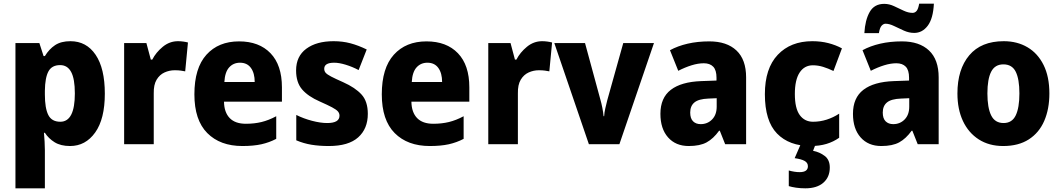

<svg xmlns="http://www.w3.org/2000/svg" viewBox="-20 -784 5768 1044"><path d="M363 -560Q450 -560 500 -486Q550 -412 550 -275Q550 -137 497.5 -63.5Q445 10 361 10Q310 10 277 -10.5Q244 -31 224 -62H219Q221 -38 222.5 -14.5Q224 9 224 32V240H64V-550H194L217 -479H224Q247 -517 279.5 -538.5Q312 -560 363 -560ZM307 -430Q262 -430 243.5 -396Q225 -362 224 -291V-270Q224 -196 242.5 -159Q261 -122 308 -122Q387 -122 387 -276Q387 -355 367 -392.5Q347 -430 307 -430Z M948 -560Q962 -560 976.5 -558Q991 -556 1002 -553L987 -396Q977 -398 963.5 -400Q950 -402 930 -402Q901 -402 874.5 -390Q848 -378 831.5 -350.5Q815 -323 816 -276V0H655V-550H776L800 -460H808Q828 -499 865 -529.5Q902 -560 948 -560Z M1280 -559Q1389 -559 1451 -494.5Q1513 -430 1513 -309V-231H1198Q1199 -173 1229 -142Q1259 -111 1317 -111Q1363 -111 1402 -120.5Q1441 -130 1482 -152V-29Q1444 -9 1401 0.5Q1358 10 1298 10Q1177 10 1107 -60.5Q1037 -131 1037 -271Q1037 -414 1102.5 -486.5Q1168 -559 1280 -559ZM1285 -443Q1249 -443 1226 -417.5Q1203 -392 1200 -338H1365Q1365 -386 1344.5 -414.5Q1324 -443 1285 -443Z M1980 -165Q1980 -84 1927.5 -37Q1875 10 1768 10Q1716 10 1673.5 3Q1631 -4 1591 -21V-159Q1631 -139 1677 -127Q1723 -115 1759 -115Q1826 -115 1826 -155Q1826 -168 1817.5 -178Q1809 -188 1785.5 -200.5Q1762 -213 1719 -232Q1655 -260 1622.5 -298Q1590 -336 1590 -401Q1590 -478 1645.5 -519Q1701 -560 1794 -560Q1843 -560 1886 -548.5Q1929 -537 1974 -515L1930 -403Q1896 -421 1860 -432Q1824 -443 1797 -443Q1743 -443 1743 -410Q1743 -397 1751 -388Q1759 -379 1781 -367.5Q1803 -356 1846 -337Q1911 -308 1945.5 -270.5Q1980 -233 1980 -165Z M2299 -559Q2408 -559 2470 -494.5Q2532 -430 2532 -309V-231H2217Q2218 -173 2248 -142Q2278 -111 2336 -111Q2382 -111 2421 -120.5Q2460 -130 2501 -152V-29Q2463 -9 2420 0.5Q2377 10 2317 10Q2196 10 2126 -60.5Q2056 -131 2056 -271Q2056 -414 2121.5 -486.5Q2187 -559 2299 -559ZM2304 -443Q2268 -443 2245 -417.5Q2222 -392 2219 -338H2384Q2384 -386 2363.5 -414.5Q2343 -443 2304 -443Z M2928 -560Q2942 -560 2956.5 -558Q2971 -556 2982 -553L2967 -396Q2957 -398 2943.5 -400Q2930 -402 2910 -402Q2881 -402 2854.5 -390Q2828 -378 2811.5 -350.5Q2795 -323 2796 -276V0H2635V-550H2756L2780 -460H2788Q2808 -499 2845 -529.5Q2882 -560 2928 -560Z M3182 0 2994 -550H3161L3245 -241Q3250 -224 3255 -199Q3260 -174 3262 -152H3265Q3266 -172 3271.5 -195.5Q3277 -219 3282 -239L3369 -550H3536L3348 0Z M3837 -559Q3932 -559 3984.5 -509.5Q4037 -460 4037 -363V0H3923L3894 -73H3890Q3859 -30 3822.5 -10Q3786 10 3725 10Q3654 10 3612.5 -37Q3571 -84 3571 -165Q3571 -252 3627.5 -295.5Q3684 -339 3793 -343L3876 -346V-361Q3876 -403 3858 -421.5Q3840 -440 3807 -440Q3776 -440 3740.5 -429Q3705 -418 3668 -399L3623 -511Q3665 -534 3719 -546.5Q3773 -559 3837 -559ZM3832 -248Q3779 -246 3756 -227Q3733 -208 3733 -172Q3733 -140 3748.5 -124.5Q3764 -109 3790 -109Q3827 -109 3852 -134.5Q3877 -160 3877 -204V-250Z M4388 10Q4271 10 4205 -58Q4139 -126 4139 -272Q4139 -412 4209 -486Q4279 -560 4397 -560Q4444 -560 4484.5 -549.5Q4525 -539 4558 -521L4512 -398Q4483 -412 4455.5 -420.5Q4428 -429 4400 -429Q4354 -429 4328 -389.5Q4302 -350 4302 -273Q4302 -195 4328.5 -158.5Q4355 -122 4401 -122Q4439 -122 4475 -133.5Q4511 -145 4543 -166V-35Q4512 -13 4474 -1.5Q4436 10 4388 10ZM4492 127Q4492 179 4457 209.5Q4422 240 4359 240Q4332 240 4308.5 236.5Q4285 233 4269 228V143Q4301 152 4328 152Q4373 152 4373 120Q4373 101 4355 91Q4337 81 4301 76L4334 0H4415L4401 36Q4437 43 4464.5 64Q4492 85 4492 127Z M4884 -559Q4979 -559 5031.5 -509.5Q5084 -460 5084 -363V0H4970L4941 -73H4937Q4906 -30 4869.5 -10Q4833 10 4772 10Q4701 10 4659.5 -37Q4618 -84 4618 -165Q4618 -252 4674.5 -295.5Q4731 -339 4840 -343L4923 -346V-361Q4923 -403 4905 -421.5Q4887 -440 4854 -440Q4823 -440 4787.5 -429Q4752 -418 4715 -399L4670 -511Q4712 -534 4766 -546.5Q4820 -559 4884 -559ZM4879 -248Q4826 -246 4803 -227Q4780 -208 4780 -172Q4780 -140 4795.5 -124.5Q4811 -109 4837 -109Q4874 -109 4899 -134.5Q4924 -160 4924 -204V-250ZM4680 -604Q4684 -675 4709 -719Q4734 -763 4788 -763Q4815 -763 4841.5 -750.5Q4868 -738 4893.5 -726Q4919 -714 4942 -714Q4955 -714 4964 -724.5Q4973 -735 4978 -764H5058Q5054 -683 5024.5 -644Q4995 -605 4951 -605Q4923 -605 4895 -617.5Q4867 -630 4841.5 -642.5Q4816 -655 4795 -655Q4784 -655 4774 -644.5Q4764 -634 4759 -604Z M5686 -276Q5686 -191 5658 -126.5Q5630 -62 5574 -26Q5518 10 5435 10Q5358 10 5302 -26Q5246 -62 5216 -126Q5186 -190 5186 -276Q5186 -407 5250.5 -483.5Q5315 -560 5438 -560Q5511 -560 5567 -527Q5623 -494 5654.5 -430.5Q5686 -367 5686 -276ZM5349 -276Q5349 -198 5369.5 -156.5Q5390 -115 5437 -115Q5483 -115 5503 -156.5Q5523 -198 5523 -276Q5523 -354 5503 -394Q5483 -434 5436 -434Q5390 -434 5369.5 -394Q5349 -354 5349 -276Z"/></svg>

Font: Noto Sans Khmer UI SemiCondensed ExtraBold
Style: Regular
Weight: 800
Width: 4
Designer: Danh Hong and the Monotype Design Team
Foundry: Monotype Imaging Inc.
Version: Version 2.002; ttfautohint (v1.8.4.7-5d5b)